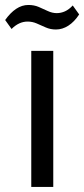

<svg xmlns="http://www.w3.org/2000/svg" viewBox="-39 -742 334 762"><path d="M172.4 -540V0H85.1V-540ZM-18.5 -662.5Q1.9 -691.4 25.1 -706.9Q48.3 -722.3 73.6 -722.3Q96.4 -722.3 114.7 -714.4Q133 -706.6 150.7 -698.2Q168.4 -689.9 186.3 -689.9Q202.9 -689.9 218.8 -697Q234.8 -704.2 249.7 -720.3L275.2 -684.7Q255.7 -655 232.1 -640Q208.6 -624.9 183 -624.9Q161.1 -624.9 142.4 -633.2Q123.7 -641.6 106.5 -649Q89.4 -656.4 70.3 -656.4Q53.5 -656.4 37.7 -649.2Q21.9 -642 6.9 -627Z"/></svg>

Font: Pathway Extreme 8pt Thin 12pt
Style: Regular
Weight: 100
Version: Version 1.001;gftools[0.9.26]